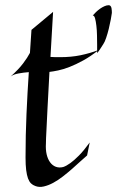

<svg xmlns="http://www.w3.org/2000/svg" viewBox="-20 -715 463 745"><path d="M328.1 -162.1 317.9 -111.8Q306.6 -102.5 291.7 -88.6Q276.9 -74.7 259.5 -59.6Q242.2 -44.4 223.6 -30Q205.1 -15.6 186.5 -5.6Q168 4.4 150.1 8.5Q132.3 12.7 117.2 6.8Q107.4 3.4 100.3 -3.4Q93.3 -10.3 88.6 -22.9Q84 -35.6 81.5 -55.4Q79.1 -75.2 79.1 -104Q79.1 -190.9 82.8 -272.7Q86.4 -354.5 91.8 -435.1Q71.3 -433.6 51.5 -429.9Q31.7 -426.3 21 -418Q51.8 -445.3 69.3 -468.5Q86.9 -491.7 96.2 -509.8L102.1 -599.1L186 -668.9L175.8 -494.1Q186.5 -493.2 195.8 -493.2Q205.1 -493.2 213.9 -493.2Q256.3 -493.2 292.7 -500.7Q329.1 -508.3 362.8 -521Q331.5 -496.1 303 -480.5Q274.4 -464.8 250 -455.3Q225.6 -445.8 205.6 -441.7Q185.5 -437.5 171.9 -436Q167 -348.1 164.3 -293.7Q161.6 -239.3 160.2 -209.5Q158.2 -174.3 158.2 -158.2Q156.7 -134.3 161.1 -115.7Q165.5 -97.2 174.6 -85Q183.6 -72.8 196.5 -67.9Q209.5 -63 225.1 -66.9Q237.3 -70.8 253.4 -82.5Q267.1 -92.3 285.9 -111.1Q304.7 -129.9 328.1 -162.1ZM21 -418 18.1 -416ZM414.1 -665Q413.1 -656.7 409.9 -639.4Q406.7 -622.1 402.1 -603.3Q397.5 -584.5 391.8 -567.9Q386.2 -551.3 380.9 -543.9Q375.5 -535.6 369.6 -526.4Q363.8 -517.1 356.9 -508.8V-541Q356.9 -557.6 356.4 -577.6Q356 -597.7 354 -614.7Q352.1 -631.8 348.9 -643.6Q345.7 -655.3 339.8 -654.8Q345.2 -661.1 352.5 -668.2Q359.9 -675.3 368.2 -681.2Q376.5 -687 385.3 -690.9Q394 -694.8 401.9 -694.8Q406.2 -694.8 408.9 -691.7Q411.6 -688.5 412.6 -683.6Q413.6 -678.7 413.8 -673.6Q414.1 -668.5 414.1 -665Z"/></svg>

Font: Quintessential
Style: Regular
Weight: 400
Designer: Astigmatic (AOETI)
Foundry: Astigmatic (AOETI)
Version: Version 1.000